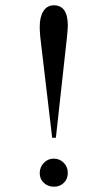

<svg xmlns="http://www.w3.org/2000/svg" viewBox="-20 -696 373 725"><path d="M177 -176 132 -557Q130 -579 130 -595Q130 -632 144 -654Q158 -676 183 -676Q236 -676 236 -600Q236 -587 233 -557L191 -176ZM184 9Q161 9 145.5 -5.5Q130 -20 130 -42Q130 -65 145.5 -81Q161 -97 183 -97Q205 -97 220.5 -81.5Q236 -66 236 -43Q236 -20 221 -5.5Q206 9 184 9Z"/></svg>

Font: STIX MathJax Latin
Style: Regular
Weight: 400
Designer: MicroPress Inc., with final additions and corrections provided by Coen Hoffman, Elsevier (retired)
Version: Version 1.1.1